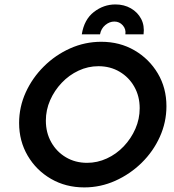

<svg xmlns="http://www.w3.org/2000/svg" viewBox="-20 -824 776 857"><path d="M356.2 12.5Q273.6 12.5 207.6 -25.7Q141.7 -63.9 103.5 -129.2Q65.3 -194.4 65.3 -275Q65.3 -346.5 94.8 -411.5Q124.3 -476.4 175.7 -527.4Q227.1 -578.5 293.1 -608Q359 -637.5 431.9 -637.5Q514.6 -637.5 580.2 -599.3Q645.8 -561.1 684.4 -496.2Q722.9 -431.2 722.9 -350Q722.9 -278.5 693.4 -213.2Q663.9 -147.9 612.2 -97.2Q560.4 -46.5 494.4 -17Q428.5 12.5 356.2 12.5ZM368.8 -97.2Q414.6 -97.2 456.9 -116.7Q499.3 -136.1 532.3 -170.8Q565.3 -205.6 584.4 -249.3Q603.5 -293.1 603.5 -341Q603.5 -394.4 579.5 -436.8Q555.6 -479.2 513.9 -503.8Q472.2 -528.5 419.4 -528.5Q372.9 -528.5 330.6 -508.7Q288.2 -488.9 255.6 -454.5Q222.9 -420.1 203.8 -376.7Q184.7 -333.3 184.7 -285.4Q184.7 -231.9 208.7 -189.2Q232.6 -146.5 274.3 -121.9Q316 -97.2 368.8 -97.2ZM345.1 -670.8Q355.6 -736.8 399 -770.5Q442.4 -804.2 495.1 -804.2Q534 -804.2 564.2 -786.8Q594.4 -769.4 610.1 -739.6Q625.7 -709.7 620.8 -670.8H539.6Q543.1 -693.8 528.1 -710.8Q513.2 -727.8 490.3 -727.8Q468.8 -727.8 450 -712.2Q431.2 -696.5 426.4 -670.8Z"/></svg>

Font: Afacad SemiBold
Style: Italic
Weight: 600
Italic angle: -14°
Designer: Kristian Moeller
Foundry: Dicotype
Version: Version 1.000